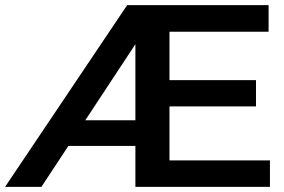

<svg xmlns="http://www.w3.org/2000/svg" viewBox="-33 -731 1109 751"><path d="M150.4 -160.2H556.2V-260.7H210ZM-13.2 0H128.9L496.6 -558.1V0H1022.9V-103.5H629.9V-314.9H968.3V-417.5H629.9V-606.9H1017.6V-710.9H464.4Z"/></svg>

Font: Roboto Flex
Style: wght 600 wdth 140 opsz 13.0 GRAD 0.00 slnt 0.00 XTRA 468 XOPQ 96 YOPQ 79 YTLC 514 YTUC 712 YTAS 750 YTDE -203.00 YTFI 738
Weight: 600
Width: 8
Designer: Berlow after Robertson
Foundry: Google
Version: Version 3.100